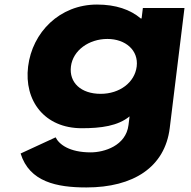

<svg xmlns="http://www.w3.org/2000/svg" viewBox="-20 -548 839 843"><path d="M70.5 126C109.2 251 229.8 275 359.3 275C565.6 275 704.2 186 725.3 14L790 -513H607.3L601.7 -467H598C552 -506 488.2 -528 405.9 -528C241.8 -528 121.8 -406 103.4 -256C85 -106 175.1 15 339.2 15C423.9 15 497.7 5 548.9 -37L544.2 1C533 92 437.5 121 378.2 121C285 121 239.4 86 224.2 55ZM291.4 -256C300.1 -327 370.4 -377 451.5 -377C531.3 -377 588.9 -327 580.2 -256C571.6 -186 505.4 -136 421.9 -136C334.8 -136 282.8 -186 291.4 -256Z"/></svg>

Font: Hussar
Style: BdSuprExtOblOne
Weight: 700
Foundry: Cannot Into Space Fonts
Version: Version 2.00